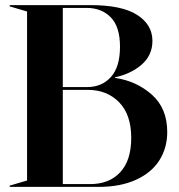

<svg xmlns="http://www.w3.org/2000/svg" viewBox="-20 -732 700 752"><path d="M18 -5 86 -25V-687L18 -707V-712H333Q458 -712 517.5 -673.5Q577 -635 577 -572Q577 -516 535.5 -479.5Q494 -443 430 -429V-427Q514 -415 574.5 -361.5Q635 -308 635 -215Q635 -153 604.5 -104.5Q574 -56 513 -28Q452 0 366 0H18ZM333 -11Q408 -11 451 -57.5Q494 -104 494 -192Q494 -283 446.5 -331.5Q399 -380 324 -380H226V-11ZM321 -391Q379 -391 414.5 -430.5Q450 -470 450 -549Q450 -627 414 -664Q378 -701 319 -701H226V-391Z"/></svg>

Font: Nyght Serif Medium
Style: Regular
Weight: 500
Designer: Maksym Kobuzan
Version: Version 0.410